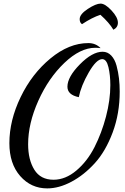

<svg xmlns="http://www.w3.org/2000/svg" viewBox="-20 -958 696 1065"><path d="M538 -691Q522 -693 509 -693Q425 -693 337 -609Q249 -525 192.5 -399Q136 -273 136 -158Q136 -72 170.5 -16.5Q205 39 277 39Q343 39 403.5 -12Q464 -63 504 -141.5Q544 -220 568 -311.5Q592 -403 592 -486Q592 -541 581.5 -585.5Q571 -630 547 -630Q515 -630 472.5 -556.5Q430 -483 417 -419Q354 -432 354 -477Q354 -531 423 -601Q492 -671 549 -671Q577 -671 597 -650Q617 -629 626.5 -593.5Q636 -558 640 -523Q644 -488 644 -450Q644 -328 605 -223.5Q566 -119 506 -53Q446 13 376.5 50Q307 87 242 87Q152 87 92 18.5Q32 -50 32 -164Q32 -290 94.5 -419.5Q157 -549 260 -634Q363 -719 470 -719Q511 -719 538 -691ZM435 -824Q422 -832 422 -852Q422 -879 467 -908.5Q512 -938 538 -938Q563 -938 598.5 -900Q634 -862 634 -832Q634 -806 609 -793Q586 -832 537 -876Q491 -861 435 -824Z"/></svg>

Font: Dancing Script
Style: Bold
Weight: 700
Designer: Pablo Impallari
Foundry: Pablo Impallari. www.impallari.com Igino Marini. www.ikern.com
Version: Version 1.002